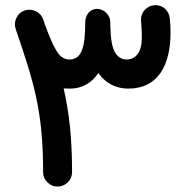

<svg xmlns="http://www.w3.org/2000/svg" viewBox="-20 -659 711 735"><path d="M200.2 55.2C215.3 55.2 228.5 49.8 239.7 39.1C250.5 27.8 255.9 15.1 255.9 0C255.9 -128.4 245.1 -226.6 223.6 -320.8C231 -320.3 238.8 -319.8 247.1 -319.8C297.4 -319.8 332.5 -343.8 356.4 -379.4C381.8 -343.8 419.4 -319.8 471.7 -319.8C585.9 -319.8 632.8 -411.1 632.8 -533.7C632.8 -553.2 632.3 -564.9 629.9 -588.4C627.4 -619.1 601.6 -641.6 570.8 -639.2C555.7 -637.7 543.5 -631.3 533.2 -620.1C522.9 -608.4 518.6 -594.7 520 -579.6C522.5 -549.8 522.9 -534.7 522.9 -512.7C522.9 -465.3 503.4 -431.2 464.4 -431.2C445.8 -431.2 431.2 -440.4 420.4 -458.5C409.2 -476.6 403.3 -510.7 402.3 -561.5V-571.8V-572.3C402.3 -586.4 397.5 -599.1 387.2 -609.4C377 -619.6 364.7 -625 351.1 -625H348.6H347.7C347.2 -625 346.7 -625 346.2 -624.5H345.7C321.8 -622.1 306.2 -599.1 306.2 -572.3V-571.8C306.2 -478.5 292.5 -431.2 246.1 -431.2C235.8 -431.2 226.6 -434.1 217.8 -439.9C200.2 -451.2 181.2 -485.4 152.3 -564C150.4 -570.3 147.9 -577.1 145.5 -584.5C140.6 -598.6 131.3 -609.4 117.2 -616.2C103 -622.6 88.9 -623.5 74.7 -619.1C60.5 -614.3 49.8 -605 43 -590.8C36.1 -576.7 35.2 -562.5 40 -548.3C110.8 -340.8 145 -232.4 145 0C145 15.1 150.4 27.8 161.6 39.1C172.4 49.8 185.1 55.2 200.2 55.2Z"/></svg>

Font: Mikhak SemiBold
Style: Regular
Weight: 600
Designer: Amin Abedi
Version: Version 3.2